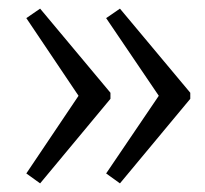

<svg xmlns="http://www.w3.org/2000/svg" viewBox="-20 -466 474 445"><path d="M258 -446 421 -251V-237L258 -41L226 -64L348 -244L226 -424ZM73 -446 236 -251V-237L73 -41L41 -64L162 -244L41 -424Z"/></svg>

Font: Piazzolla Thin
Style: Regular
Weight: 400
Version: Version 2.001